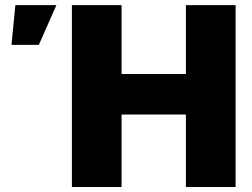

<svg xmlns="http://www.w3.org/2000/svg" viewBox="-20 -748 1007 768"><path d="M267.6 0V-727.5H466.3V-452.1H723.6V-727.5H922.4V0H723.6V-290H466.3V0ZM25.9 -568.4 41.5 -727.5H205.6L135.3 -568.4Z"/></svg>

Font: Inter 18pt Black
Style: Regular
Weight: 900
Designer: Rasmus Andersson
Foundry: rsms
Version: Version 4.001;git-66647c0bb